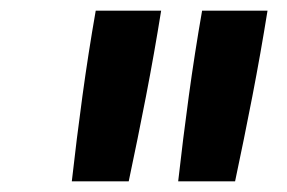

<svg xmlns="http://www.w3.org/2000/svg" viewBox="-20 -792 540 361"><path d="M115 -451Q124 -531 135 -611.5Q146 -692 160 -772H283Q270 -691 254.5 -611Q239 -531 222 -451ZM315 -451Q324 -531 335 -611.5Q346 -692 360 -772H483Q470 -691 454.5 -611Q439 -531 422 -451Z"/></svg>

Font: Iosevka Slab Oblique
Style: Bold
Weight: 700
Italic angle: -9°
Monospace: yes
Designer: Belleve Invis
Foundry: Belleve Invis
Version: Version 11.1.1; ttfautohint (v1.8.3)